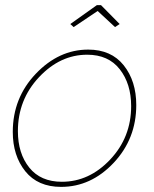

<svg xmlns="http://www.w3.org/2000/svg" viewBox="-20 -721 601 751"><path d="M255 -627 359 -701H375L448 -627L430 -615L362 -678L268 -615ZM30 -205Q30 -338 120 -432.5Q210 -527 325 -527Q415 -527 464 -465.5Q513 -404 513 -310Q513 -178 424.5 -84Q336 10 219 10Q128 10 79 -51Q30 -112 30 -205ZM493 -306Q493 -393 448.5 -450Q404 -507 321 -507Q215 -507 132.5 -419Q50 -331 50 -208Q50 -121 94.5 -65.5Q139 -10 222 -10Q329 -10 411 -97Q493 -184 493 -306Z"/></svg>

Font: Raleway-v4020 Thin
Style: Italic
Weight: 250
Italic angle: -12°
Designer: Matt McInerney, Pablo Impallari, Rodrigo Fuenzalida
Foundry: Matt McInerney, Pablo Impallari, Rodrigo Fuenzalida
Version: Version 4.020;PS 004.020;hotconv 1.0.88;makeotf.lib2.5.64775